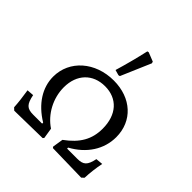

<svg xmlns="http://www.w3.org/2000/svg" viewBox="-199 -912 1071 1071"><g transform="rotate(45 336.5 -376.5)"><path d="M343 -547 352 -549 428 -726 425 -736 372 -757 363 -755C348 -688 331 -623 311 -556ZM72 4 292 0 298 -7 288 -70C219 -116 175 -198 175 -284C175 -386 238 -451 334 -451C431 -451 492 -384 492 -274C492 -190 457 -129 377 -71L367 -8L372 -1L600 4L614 -9C615 -44 621 -95 629 -133L587 -129C575 -71 558 -55 510 -55H430V-63C524 -114 579 -198 579 -294C579 -421 484 -508 346 -508C200 -508 91 -412 91 -284C91 -198 141 -119 233 -63V-55H162C113 -55 97 -72 85 -132L44 -129C51 -85 56 -45 58 -9Z"/></g></svg>

Font: Alegreya SC
Style: Regular
Weight: 400
Designer: Juan Pablo del Peral
Foundry: Huerta Tipografica
Version: Version 2.007;PS 002.007;hotconv 1.0.88;makeotf.lib2.5.64775